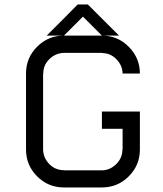

<svg xmlns="http://www.w3.org/2000/svg" viewBox="-20 -823 717 843"><path d="M518.3 -500Q517.5 -535.8 491.2 -562.9Q465 -590 427.5 -590V-590.8H260.8Q224.2 -590 197.1 -563.8Q170 -537.5 170 -500H169.2V-166.7Q170 -130 196.2 -102.9Q222.5 -75.8 260.8 -75.8V-75H427.5Q463.3 -75.8 490.4 -102.5Q517.5 -129.2 517.5 -166.7H518.3V-257.5H427.5V-333.3H594.2V-166.7Q594.2 -97.5 545.4 -48.8Q496.7 0 427.5 0H260.8Q191.7 0 142.9 -48.8Q94.2 -97.5 94.2 -166.7V-500Q94.2 -569.2 142.9 -617.9Q191.7 -666.7 260.8 -666.7H185Q268.3 -749.2 320.8 -803.3H365.8L502.5 -666.7H427.5Q496.7 -666.7 545.4 -617.5Q594.2 -568.3 594.2 -500ZM427.5 -666.7 344.2 -750 260.8 -666.7Z"/></svg>

Font: 0xA000-Squarish
Style: Squareish
Weight: 400
Version: Version 0.1